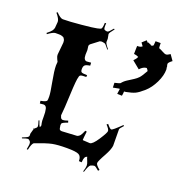

<svg xmlns="http://www.w3.org/2000/svg" viewBox="-143 -973 997 1055"><g transform="rotate(20 356.0 -445.5)"><path d="M592.3 -695.3Q571.8 -694.3 553.2 -673.3L508.3 -710Q522 -723.1 527.3 -736.3Q515.1 -742.7 500 -744.1L501 -791H505.4Q521 -791 530.3 -799.3L517.1 -817.4L540 -838.4L550.3 -827.1Q550.3 -829.1 551.3 -830.1L572.3 -821.3L570.3 -818.4Q572.8 -818.4 583 -822.3Q586.4 -823.7 587.4 -850.1H617.2Q617.2 -821.3 620.1 -820.3Q628.9 -817.9 643.3 -809.6Q657.7 -801.3 665.8 -801.3Q673.8 -801.3 689.5 -812L712.4 -779.3Q691.4 -763.7 691.4 -755.9Q691.4 -748 694.3 -742.2V-736.3Q696.3 -729 696.3 -724.1Q696.3 -688.5 676.3 -647.2Q656.2 -606 627.9 -580.8Q599.6 -555.7 581.3 -547.1Q563 -538.6 529.3 -532.2Q522 -532.2 519 -531.2V-529.3Q519 -520 516.1 -505.4L488.3 -506.3Q492.2 -531.7 492.2 -534.2V-535.2L493.2 -536.1L489.3 -537.1Q486.3 -537.1 454.1 -530.3L453.1 -558.1Q483.4 -564.9 485.6 -568.1Q487.8 -571.3 491.9 -575.4Q496.1 -579.6 499.5 -582.8Q502.9 -585.9 509 -590.1Q515.1 -594.2 518.3 -596.2Q521.5 -598.1 528.3 -602.5Q535.2 -606.9 548.6 -615.5Q562 -624 572.5 -635Q583 -646 602.1 -680.2V-681.2Q599.6 -687.5 592.3 -695.3ZM298.8 -850.1 297.9 -835.9Q297.9 -819.8 300.3 -816.2Q302.7 -812.5 308.1 -811Q313.5 -809.6 316.4 -809.3Q319.3 -809.1 321.3 -809.6Q328.1 -811 349.1 -836.9L354 -834Q331.1 -806.2 331.1 -798.8L335.9 -772.9Q335.9 -762.2 335.4 -754.2Q335 -746.1 356.9 -719.2L354 -715.8Q338.4 -735.8 333.3 -740.5Q328.1 -745.1 322.8 -745.1L311 -747.1Q307.6 -747.1 299.8 -745.1L254.9 -710.9Q249 -705.1 249 -699.2L252 -675.8L251 -648.9Q251 -632.3 256.1 -624.3Q261.2 -616.2 270.3 -616.2Q279.3 -616.2 294.9 -618.2L295.9 -601.1Q271 -597.2 264.9 -589.8Q258.8 -582.5 258.8 -568.4Q258.8 -554.2 264.9 -550.3Q271 -546.4 297.9 -545.9L296.9 -535.2Q271.5 -535.2 264.6 -532Q257.8 -528.8 256.8 -520Q250.5 -502.9 246.8 -414.8Q243.2 -326.7 238.8 -290Q238.8 -287.6 242.9 -278.3Q247.1 -269 256.8 -269Q266.6 -269 285.6 -275.9L289.1 -265.1Q258.3 -254.9 254.9 -247.1Q253.9 -244.1 253.9 -236.8L256.8 -220.2Q258.3 -209 272.9 -209L360.8 -213.9Q370.6 -217.3 376.7 -224.6Q382.8 -231.9 393.1 -255.9L401.9 -253.9Q397 -212.9 397 -204.1Q397 -202.1 403.3 -202.1H405.8L439 -200.2Q454.6 -200.2 482.7 -243.2Q510.7 -286.1 510.7 -296.6Q510.7 -307.1 490.7 -328.1L498 -334Q516.6 -311 524.4 -311Q532.2 -311 579.1 -356.9L584 -353Q564 -331.5 564 -327.1L564.9 -230Q562 -207.5 542 -170.9Q514.6 -122.1 514.6 -111.3Q514.6 -100.6 540 -80.1L533.7 -73.2Q512.7 -91.8 506.1 -91.8Q499.5 -91.8 484.9 -85.9Q475.1 -80.6 462.9 -41L458 -42Q465.8 -65.9 465.8 -77.6Q465.8 -89.4 459.2 -104Q452.6 -118.7 451.7 -125Q442.9 -122.6 438.7 -114.7Q434.6 -106.9 433.1 -85.9L417 -86.9Q417 -114.3 401.1 -123Q385.3 -131.8 331.1 -131.8Q276.9 -131.8 245.8 -125.5Q214.8 -119.1 149.9 -94.2Q139.2 -85.9 131.8 -49.8L125 -50.8Q129.9 -76.2 129.9 -81.8Q129.9 -87.4 128.9 -90.6Q127.9 -93.8 127.2 -95Q126.5 -96.2 124 -99.1Q118.2 -106 111.3 -106Q104.5 -106 80.1 -97.2L78.1 -102.1Q101.1 -111.3 107.2 -115.2Q113.3 -119.1 114.7 -124V-138.2Q115.2 -141.6 123 -168Q123 -168.9 116.7 -172.9L124 -169.9L136.7 -181.2Q139.6 -184.1 139.6 -190.7Q139.6 -197.3 131.8 -221.2L136.7 -223.1Q145.5 -196.3 149.9 -189.9Q155.8 -192.9 155.8 -198.5Q155.8 -204.1 153.3 -213.1Q150.9 -222.2 151.4 -250Q151.9 -277.8 147.5 -295.4Q143.1 -313 127.9 -313Q124.5 -313 106.9 -311L105 -326.2Q136.7 -331.5 140.6 -340.8Q142.1 -344.2 142.1 -364.5Q142.1 -384.8 130.4 -446Q118.7 -507.3 118.7 -538.1L120.1 -559.1Q120.1 -560.1 113.5 -572.5Q106.9 -585 106.9 -598.1L113.8 -668.9Q113.8 -682.6 110.4 -687.7Q106.9 -692.9 105.2 -695.6Q103.5 -698.2 98.6 -699.7Q93.8 -701.2 91.8 -702.1Q86.9 -704.1 76.2 -704.1H55.7Q42.5 -704.1 12.7 -682.1L8.8 -688Q28.8 -703.6 34.9 -712.2Q41 -720.7 43 -730L45.9 -766.1Q45.9 -782.7 22 -811L26.9 -815.9Q52.7 -789.1 66.9 -789.1Q105 -789.1 173.6 -795.7Q242.2 -802.2 261.5 -806.6Q280.8 -811 283.2 -813Q290 -817.9 291 -849.1Z"/></g></svg>

Font: Eater Caps
Style: Regular
Weight: 400
Version: Version 001.002